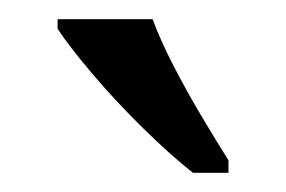

<svg xmlns="http://www.w3.org/2000/svg" viewBox="-20 -786 298 200"><path d="M181 -606Q158 -624 129 -652.5Q100 -681 75.5 -710Q51 -739 40 -756V-766H139Q147 -744 161 -717Q175 -690 190.5 -664Q206 -638 218 -619V-606Z"/></svg>

Font: Noto Serif Condensed
Style: Regular
Weight: 400
Width: 3
Designer: Monotype Design Team
Foundry: Monotype Imaging Inc.
Version: Version 2.013; ttfautohint (v1.8.4.7-5d5b)